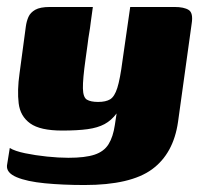

<svg xmlns="http://www.w3.org/2000/svg" viewBox="-25 -419 580 550"><path d="M217 111Q155 111 103.5 106Q52 101 22.5 88.5Q-7 76 -5 55L3 5Q18 14 47 20Q76 26 109.5 29.5Q143 33 171 33Q219 33 246 24Q273 15 286 -6Q299 -27 304 -61L309 -94Q294 -74 274.5 -63.5Q255 -53 226 -49Q197 -45 153 -45Q90 -45 61.5 -65.5Q33 -86 28.5 -123Q24 -160 31 -209L49 -343Q51 -358 56.5 -370.5Q62 -383 76 -391Q90 -399 118 -399H241Q237 -373 235 -355.5Q233 -338 230.5 -324Q228 -310 226 -292.5Q224 -275 220 -249Q212 -192 212.5 -166Q213 -140 224 -133.5Q235 -127 256 -127Q278 -127 290.5 -134.5Q303 -142 311 -167Q319 -192 326 -246L348 -399H475Q502 -399 515.5 -390.5Q529 -382 524 -351L485 -70Q472 21 410.5 66Q349 111 217 111Z"/></svg>

Font: Genos Thin ExtraBold
Style: Italic
Weight: 800
Italic angle: -8°
Version: Version 1.010